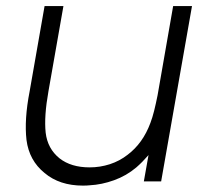

<svg xmlns="http://www.w3.org/2000/svg" viewBox="-20 -582 648 616"><path d="M596 -562.5 497 0H441.5L456.5 -84.5Q436.5 -61.5 417.5 -45Q385.5 -18 346 -3.8Q306.5 10.5 267.5 12.5Q264 13 258.5 13.2Q253 13.5 246 13.5Q171 13.5 123 -27Q73.5 -67 65 -133Q57.5 -198.5 75 -288.5L123 -562.5H183.5L135.5 -289.5Q121 -208.5 126.5 -156.5Q132.5 -105 171 -74Q208 -45 267.5 -45Q301 -45 332.5 -55.2Q364 -65.5 389.5 -85.5Q438.5 -122.5 462.5 -187.5Q469 -204.5 474.5 -226.5Q480 -248.5 485.5 -276L535.5 -562.5Z"/></svg>

Font: Russisch Sans Light
Style: Italic
Weight: 300
Italic angle: -10°
Designer: Michael Sharanda (font) & Cristiano Sobral (main changes)
Foundry: Michael Sharanda
Version: Version 2.00;September 8, 2020;FontCreator 13.0.0.2681 64-bi